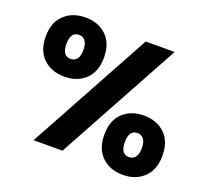

<svg xmlns="http://www.w3.org/2000/svg" viewBox="-124 -868 1117 1031"><g transform="rotate(20 435.0 -352.0)"><path d="M198.2 -714.8Q272 -714.8 317.9 -670.7Q363.8 -626.5 363.8 -545.9Q363.8 -465.3 317.9 -421.1Q272 -377 198.2 -377Q124 -377 77.4 -421.1Q30.8 -465.3 30.8 -545.9Q30.8 -626.5 77.4 -670.7Q124 -714.8 198.2 -714.8ZM196.8 -615.2Q148.9 -615.2 148.9 -545.9Q148.9 -478 196.8 -478Q219.7 -478 232.9 -494.9Q246.1 -511.7 246.1 -545.9Q246.1 -580.6 232.9 -597.9Q219.7 -615.2 196.8 -615.2ZM160.2 0 544.9 -704.1H710L325.2 0ZM506.8 -158.2Q506.8 -239.3 552.7 -283.2Q598.6 -327.1 672.9 -327.1Q747.1 -327.1 793 -283.2Q838.9 -239.3 838.9 -158.2Q838.9 -77.6 792.7 -33.2Q746.6 11.2 672.9 11.2Q599.1 11.2 553 -33.2Q506.8 -77.6 506.8 -158.2ZM671.9 -227.1Q624 -227.1 624 -158.2Q624 -89.8 671.9 -89.8Q694.8 -89.8 708 -106.9Q721.2 -124 721.2 -158.2Q721.2 -192.4 708 -209.7Q694.8 -227.1 671.9 -227.1Z"/></g></svg>

Font: SVN-Poppins
Style: Bold
Weight: 700
Designer: Ninad Kale (Devanagari), Jonny Pinhorn (Latin)
Foundry: Indian Type Foundry
Version: Version 3.200;PS 1.000;hotconv 16.6.54;makeotf.lib2.5.65590